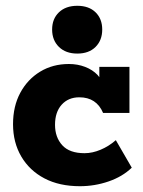

<svg xmlns="http://www.w3.org/2000/svg" viewBox="-20 -633 494 663"><path d="M256 10Q185 10 133.5 -17Q82 -44 53.5 -92.5Q25 -141 25 -204Q25 -266 50 -312.5Q75 -359 118.5 -385.5Q162 -412 218 -412Q248 -412 274 -402Q300 -392 317 -374Q334 -356 336 -332L323 -331V-402H427V-243H336Q313 -297 254 -297Q216 -297 193 -271.5Q170 -246 170 -202Q170 -159 195 -131.5Q220 -104 272 -104Q299 -104 327.5 -116Q356 -128 380 -149L435 -54Q403 -23 355 -6.5Q307 10 256 10ZM247 -448Q207 -448 183.5 -471Q160 -494 160 -531Q160 -568 183.5 -590.5Q207 -613 247 -613Q287 -613 310 -590.5Q333 -568 333 -531Q333 -494 310 -471Q287 -448 247 -448Z"/></svg>

Font: Rokkitt ExtraBold
Style: Regular
Weight: 800
Version: Version 3.103